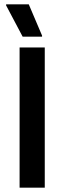

<svg xmlns="http://www.w3.org/2000/svg" viewBox="-20 -870 298 890"><path d="M175 -700V-705L113.3 -850H8.3V-845L85 -700ZM187.5 0V-650H70.8V0Z"/></svg>

Font: Familjen Grotesk Medium
Style: Regular
Weight: 500
Designer: Anders Wikstroem, Jonas Baeckman, Matilda Gysing, Kristian Moeller
Foundry: Familjen STHLM AB
Version: Version 2.000